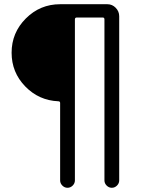

<svg xmlns="http://www.w3.org/2000/svg" viewBox="-20 -750 670 910"><path d="M256 -270Q164 -274 99.5 -340.5Q35 -407 35 -500Q35 -595 102.5 -662.5Q170 -730 265 -730H489Q512 -730 528.5 -713Q545 -696 545 -673V105Q545 119 534.5 129.5Q524 140 510 140Q496 140 485.5 129.5Q475 119 475 105V-658Q475 -667 467 -667H344Q335 -667 335 -658V105Q335 119 324.5 129.5Q314 140 300 140Q286 140 275.5 129.5Q265 119 265 105V-262Q265 -270 256 -270Z"/></svg>

Font: Rounded Mplus 1c
Style: Regular
Weight: 400
Version: Version 1.059.20150529